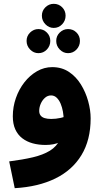

<svg xmlns="http://www.w3.org/2000/svg" viewBox="-20 -754 538 1004"><path d="M57 230 28 90Q99 81 152 68.5Q205 56 241 34Q277 12 295 -26.5Q313 -65 313 -126Q313 -148 309 -170.5Q305 -193 297 -212Q289 -231 276.5 -243Q264 -255 247 -255Q229 -255 215 -242.5Q201 -230 193 -211.5Q185 -193 185 -174Q185 -160 192 -150.5Q199 -141 213 -136.5Q227 -132 248 -132Q272 -132 297.5 -137.5Q323 -143 344 -153L348 -44Q324 -25 293 -10.5Q262 4 218 4Q182 4 151 -4.5Q120 -13 96.5 -31Q73 -49 60 -77.5Q47 -106 47 -146Q47 -195 63 -241Q79 -287 107.5 -323.5Q136 -360 173.5 -381.5Q211 -403 253 -403Q303 -403 340.5 -378Q378 -353 403 -312.5Q428 -272 441 -225Q454 -178 454 -135Q454 -22 406 57Q358 136 269 179.5Q180 223 57 230ZM261 -608Q236 -608 217.5 -627Q199 -646 199 -672Q199 -698 217.5 -716Q236 -734 261 -734Q287 -734 305 -716Q323 -698 323 -672Q323 -646 305 -627Q287 -608 261 -608ZM181 -476Q156 -476 137.5 -495Q119 -514 119 -540Q119 -566 137.5 -584Q156 -602 181 -602Q207 -602 225 -584Q243 -566 243 -540Q243 -514 225 -495Q207 -476 181 -476ZM336 -476Q311 -476 292.5 -495Q274 -514 274 -540Q274 -566 292.5 -584Q311 -602 336 -602Q362 -602 380 -584Q398 -566 398 -540Q398 -514 380 -495Q362 -476 336 -476Z"/></svg>

Font: Farlight84_Sys_V01
Style: Bold
Weight: 700
Designer: Monotype Design Team, Nadine Chahine and Nizar Qandah
Foundry: Monotype Imaging Inc.
Version: Version 2.004;October 31, 2024;FontCreator 14.0.0.2814 64-bi